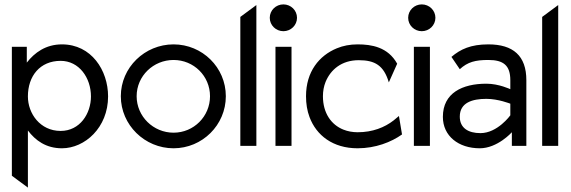

<svg xmlns="http://www.w3.org/2000/svg" viewBox="-20 -664 2601 874"><path d="M262 -462C188 -462 137 -424 102 -379V-451H34V136L107 190V-70C141 -25 189 11 262 11C366 11 472 -83 472 -225C472 -344 396 -462 262 -462ZM256 -68C163 -68 107 -147 107 -225C107 -318 162 -387 256 -387C340 -387 394 -310 394 -225C394 -147 344 -68 256 -68Z M602 -226C602 -318 678 -391 770 -391C862 -391 936 -318 936 -226C936 -134 862 -60 770 -60C678 -60 602 -134 602 -226ZM530 -226C530 -95 639 11 770 11C901 11 1008 -95 1008 -226C1008 -357 901 -462 770 -462C639 -462 530 -357 530 -226Z M1074 0H1147V-641L1074 -587Z M1208 -583C1208 -549 1236 -522 1270 -522C1304 -522 1332 -549 1332 -583C1332 -617 1304 -644 1270 -644C1236 -644 1208 -617 1208 -583ZM1307 0V-451H1234V0Z M1750 -289 1788 -374C1746 -450 1671 -462 1608 -462C1573 -462 1542 -456 1513 -444C1433 -411 1373 -338 1373 -226C1373 -192 1378 -160 1389 -131C1420 -48 1495 11 1608 11C1689 11 1761 -17 1810 -52L1796 -136L1772 -116C1731 -84 1676 -62 1608 -62C1585 -62 1563 -66 1543 -74C1488 -96 1450 -149 1450 -226C1450 -249 1454 -271 1462 -291C1485 -347 1535 -390 1613 -390C1687 -390 1727 -366 1750 -289Z M1838 -583C1838 -549 1866 -522 1900 -522C1934 -522 1962 -549 1962 -583C1962 -617 1934 -644 1900 -644C1866 -644 1838 -617 1838 -583ZM1937 0V-451H1864V0Z M2035 -405 2073 -349C2109 -382 2144 -391 2203 -391C2272 -391 2303 -366 2303 -299V-258C2303 -258 2251 -283 2194 -283C2085 -283 1996 -241 1996 -132C1996 -45 2067 11 2164 11C2245 11 2310 -62 2310 -62V0H2376V-299C2376 -410 2316 -462 2203 -462C2123 -462 2076 -440 2035 -405ZM2167 -58C2112 -58 2073 -81 2073 -133C2073 -197 2130 -214 2194 -214C2248 -214 2303 -192 2303 -192V-139C2303 -139 2245 -58 2167 -58Z M2448 0H2521V-641L2448 -587Z"/></svg>

Font: Charger
Style: Regular
Weight: 400
Designer: Jasper
Foundry: Cannot Into Space Fonts
Version: Version 0.98